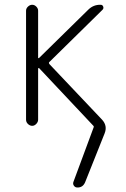

<svg xmlns="http://www.w3.org/2000/svg" viewBox="-20 -540 540 824"><path d="M91.8 -26.4V-494.1Q91.8 -503.9 100.1 -511.7Q108.4 -519.5 118.2 -519.5Q127.9 -519.5 135.7 -511.7Q143.6 -503.9 143.6 -494.1V-292Q143.6 -291 145 -290.5Q146.5 -290 147.5 -291L358.4 -498Q380.9 -520.5 412.1 -519.5Q419.9 -519.5 422.9 -511.7Q425.8 -503.9 419.9 -498L191.4 -273.4Q188.5 -270.5 191.4 -265.6L418 -26.4Q442.4 0 428.7 33.2L345.7 241.2Q335.9 265.6 311.5 264.6Q302.7 264.6 297.4 257.3Q292 250 294.9 241.2L381.8 6.8Q383.8 2 379.9 -1L147.5 -248Q145.5 -248 143.6 -247.1V-26.4Q143.6 -16.6 135.7 -8.3Q127.9 0 118.2 0Q108.4 0 100.1 -7.8Q91.8 -15.6 91.8 -26.4Z"/></svg>

Font: Rounded-L Mgen+ 1mn light
Style: Regular
Weight: 200
Designer: [Source Han Sans]
Ryoko NISHIZUKA  (kana & ideographs); Paul D. Hunt (Latin, Greek & Cyrillic); Wenlong ZHANG  (bopomofo
Version: Version 1.059.20150602